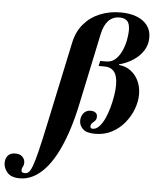

<svg xmlns="http://www.w3.org/2000/svg" viewBox="-301 -819 967 1199"><g transform="rotate(5 182.0 -219.5)"><path d="M-131 324Q-186 324 -210 296Q-234 268 -234 236Q-234 208 -218.5 190Q-203 172 -172 172Q-142 172 -127 188Q-112 204 -112 224Q-112 240 -118.5 250Q-125 260 -125 272Q-125 282 -119 285.5Q-113 289 -102 289Q-90 289 -79.5 280.5Q-69 272 -57 241Q-45 210 -29 145Q-13 80 11 -33L121 -550Q136 -619 176.5 -666.5Q217 -714 276.5 -738.5Q336 -763 406 -763Q464 -763 507 -746.5Q550 -730 574 -698.5Q598 -667 598 -622Q598 -577 575 -540.5Q552 -504 512.5 -478Q473 -452 424 -439V-435Q466 -432 498 -408Q530 -384 547.5 -346.5Q565 -309 565 -263Q565 -218 547.5 -171Q530 -124 497 -83.5Q464 -43 417.5 -18.5Q371 6 313 6Q258 6 235.5 -16Q213 -38 213 -68Q213 -95 229 -115Q245 -135 274 -135Q291 -135 303 -127Q315 -119 315 -101Q315 -85 306.5 -76Q298 -67 289 -59Q280 -51 280 -38Q280 -31 284 -27.5Q288 -24 295 -24Q316 -24 335 -43.5Q354 -63 369 -95.5Q384 -128 394.5 -166Q405 -204 411 -241.5Q417 -279 417 -309Q417 -365 396 -391.5Q375 -418 335 -418H298L305 -450H343Q378 -450 402 -473Q426 -496 440.5 -530Q455 -564 461 -598.5Q467 -633 467 -656Q467 -699 449.5 -715Q432 -731 403 -731Q317 -731 293 -615L200 -175Q178 -70 150 11.5Q122 93 90 152Q58 211 22 249Q-14 287 -52.5 305.5Q-91 324 -131 324Z"/></g></svg>

Font: Libre Bodoni
Style: Italic
Weight: 400
Italic angle: -13°
Designer: Pablo Impallari, Rodrigo Fuenzalida
Foundry: Impallari Type
Version: Version 2.005;gftools[0.9.23]